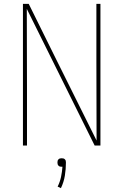

<svg xmlns="http://www.w3.org/2000/svg" viewBox="-20 -755 640 996"><path d="M99 0V-735H129L268 -454L481 -26Q481 -130 480.5 -233.5Q480 -337 480 -441V-735H501V0H471L119 -709Q119 -605 119.5 -501.5Q120 -398 120 -294V0ZM296 221 279 213Q291 189 296.5 163Q302 137 304 110H300Q295 110 291 109Q287 108 283.5 104.5Q280 101 279 96.5Q278 92 278 88Q278 83 279 79Q280 75 283.5 71.5Q287 68 291 67Q295 66 300 66Q305 66 309 67Q313 68 316.5 71.5Q320 75 321 79Q322 83 322 88Q322 122 316.5 156Q311 190 296 221Z"/></svg>

Font: Iosevka Thin Extended
Style: Regular
Weight: 100
Width: 7
Monospace: yes
Designer: Belleve Invis
Foundry: Belleve Invis
Version: Version 32.5.0; ttfautohint (v1.8.4)